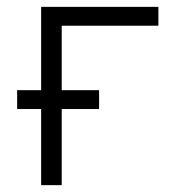

<svg xmlns="http://www.w3.org/2000/svg" viewBox="-20 -540 540 560"><path d="M100 0V-222H30V-277H100V-520H442V-465H160V-277H269V-222H160V0Z"/></svg>

Font: Iosevka SS18 Light
Style: Regular
Weight: 300
Monospace: yes
Designer: Belleve Invis
Foundry: Belleve Invis
Version: Version 25.1.1; ttfautohint (v1.8.4)